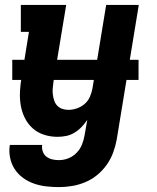

<svg xmlns="http://www.w3.org/2000/svg" viewBox="-20 -550 640 783"><path d="M220 213Q194 213 168 210Q142 207 118 198.5Q94 190 73.5 175Q53 160 39.5 139Q26 118 21 92.5Q16 67 20 41H152Q150 55 154.5 68Q159 81 169.5 89Q180 97 193 100Q206 103 220 103Q240 103 259 95.5Q278 88 292.5 73Q307 58 314.5 39Q322 20 325 1L336 -61Q325 -45 312 -31.5Q299 -18 283 -8.5Q267 1 249.5 4.5Q232 8 214 8Q186 8 159.5 -0.5Q133 -9 113 -27Q93 -45 81 -69.5Q69 -94 64.5 -121Q60 -148 61.5 -177Q63 -206 68 -234L98 -420H65V-530H250L198 -216Q196 -203 195 -190Q194 -177 195.5 -164.5Q197 -152 201 -140Q205 -128 213.5 -119Q222 -110 234 -106Q246 -102 259 -102Q276 -102 293.5 -108Q311 -114 325 -126Q339 -138 346.5 -155Q354 -172 357 -189L413 -530H546L456 19Q451 46 441.5 72Q432 98 415.5 121.5Q399 145 376.5 163.5Q354 182 327.5 193Q301 204 274 208.5Q247 213 220 213ZM30 -224V-306H545V-224Z"/></svg>

Font: Iosevka Curly Slab XBdEx
Style: Italic
Weight: 800
Width: 7
Italic angle: -9°
Monospace: yes
Designer: Belleve Invis
Foundry: Belleve Invis
Version: Version 11.1.0; ttfautohint (v1.8.3)